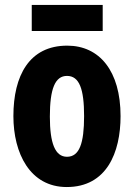

<svg xmlns="http://www.w3.org/2000/svg" viewBox="-20 -744 541 774"><path d="M394 -724H108V-619H394ZM466 -276C466 -458 381 -560 251 -560C98 -560 34 -439 34 -276C34 -126 101 10 249 10C410 10 466 -129 466 -276ZM181 -274C181 -386 202 -438 250 -438C300 -438 319 -385 319 -276C319 -166 300 -112 250 -112C202 -112 181 -167 181 -274Z"/></svg>

Font: Noto Sans Armenian ExtraCondensed ExtraBold
Style: Regular
Weight: 800
Width: 2
Designer: Monotype Design Team
Foundry: Monotype Imaging Inc.
Version: Version 2.008